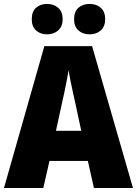

<svg xmlns="http://www.w3.org/2000/svg" viewBox="-20 -948 690 968"><path d="M453.6 0 422.9 -136.7H229.5L198.2 0H0L203.6 -715.3H444.3L650.4 0ZM389.6 -288.6 359.9 -427.2Q355 -450.2 348.1 -480.5Q341.3 -510.7 335.2 -541.3Q329.1 -571.8 325.7 -594.2Q322.3 -572.3 316.7 -543Q311 -513.7 304.7 -483.4Q298.3 -453.1 292.5 -428.2L262.2 -288.6ZM140.1 -851.1Q140.1 -889.6 161.9 -908.9Q183.6 -928.2 217.3 -928.2Q251 -928.2 273.4 -908.4Q295.9 -888.7 295.9 -851.1Q295.9 -814.9 273.4 -794.9Q251 -774.9 217.3 -774.9Q183.6 -774.9 161.9 -794.4Q140.1 -814 140.1 -851.1ZM353.5 -851.1Q353.5 -889.6 375.5 -908.9Q397.5 -928.2 431.6 -928.2Q466.3 -928.2 488.3 -908.4Q510.3 -888.7 510.3 -851.1Q510.3 -814.9 488.3 -794.9Q466.3 -774.9 431.6 -774.9Q397 -774.9 375.2 -794.7Q353.5 -814.5 353.5 -851.1Z"/></svg>

Font: Open Sans SemiCondensed ExtraBold
Style: Regular
Weight: 800
Width: 4
Designer: Monotype Design Team
Foundry: Monotype Imaging Inc.
Version: Version 3.000